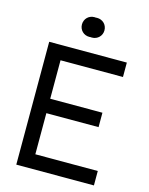

<svg xmlns="http://www.w3.org/2000/svg" viewBox="-134 -1004 843 1087"><g transform="rotate(15 287.5 -460.5)"><path d="M281.5 -805.5C284 -805.5 287 -805.5 289.5 -806C292 -805.5 294.5 -805.5 297 -805.5C330.5 -805.5 355.5 -831 355.5 -863C355.5 -896 330.5 -921 297 -921C294.5 -921 292 -921 289.5 -920.5C287 -921 284 -921 281.5 -921C248.5 -921 223.5 -896 223.5 -863C223.5 -831 248.5 -805.5 281.5 -805.5ZM525 -720H70V0H525V-84.5H159V-325.5H465V-410H159V-635.5H525Z"/></g></svg>

Font: Hauora Medium
Style: Regular
Weight: 500
Designer: Wayne Shih
Foundry: WCYS
Version: Version 1.001;hotconv 1.0.109;makeotfexe 2.5.65596